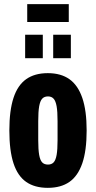

<svg xmlns="http://www.w3.org/2000/svg" viewBox="-20 -892 461 924"><path d="M210 12Q147 12 106 -16.5Q65 -45 45 -106Q25 -167 25 -264Q25 -360 45 -421Q65 -482 106 -511Q147 -540 210 -540Q273 -540 314 -511Q355 -482 376 -421Q397 -360 397 -264Q397 -167 376 -106Q355 -45 314 -16.5Q273 12 210 12ZM211 -100Q228 -100 238 -110.5Q248 -121 252.5 -146.5Q257 -172 257 -217V-309Q257 -355 252.5 -380.5Q248 -406 238 -417Q228 -428 211 -428Q193 -428 183 -417Q173 -406 168.5 -380.5Q164 -355 164 -309V-217Q164 -172 168.5 -146.5Q173 -121 183 -110.5Q193 -100 211 -100ZM101 -612V-725H186V-612ZM236 -612V-725H321V-612ZM111 -786V-872H311V-786Z"/></svg>

Font: Archivo ExtraCondensed ExtraBold
Style: Regular
Weight: 800
Width: 2
Designer: Hector Gatti
Foundry: Omnibus-Type
Version: Version 2.001